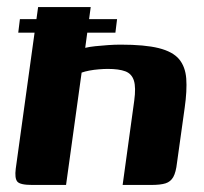

<svg xmlns="http://www.w3.org/2000/svg" viewBox="-20 -525 580 545"><path d="M71.5 0Q36.7 0 29 -9.7Q21.3 -19.4 24.7 -46.1L88.2 -505H237.5L221.9 -389.2Q233.5 -392.1 250.7 -393.9Q267.8 -395.7 286.9 -397Q305.9 -398.3 322.4 -398.3Q390.8 -398.3 430.6 -388.4Q470.4 -378.4 488.3 -357.1Q506.1 -335.8 508.7 -301.8Q511.2 -267.9 504.2 -218.8L482.4 -62.8Q479.4 -36 471.9 -22.6Q464.4 -9.2 450 -4.6Q435.6 0 408.7 0H328.1L361 -239Q366.2 -276.8 360.1 -296.2Q354 -315.6 335.9 -322.5Q317.7 -329.4 285.7 -329.4Q274.6 -329.4 260.5 -328.2Q246.4 -327.1 233.4 -324.6Q220.5 -322.1 211.7 -318.9L167.5 0ZM36.5 -470.7H312.3L307.6 -432.3H31.8Z"/></svg>

Font: Genos Thin
Style: Italic
Weight: 100
Italic angle: -8°
Designer: Robert E. Leuschke
Foundry: Robert E. Leuschke
Version: Version 1.010